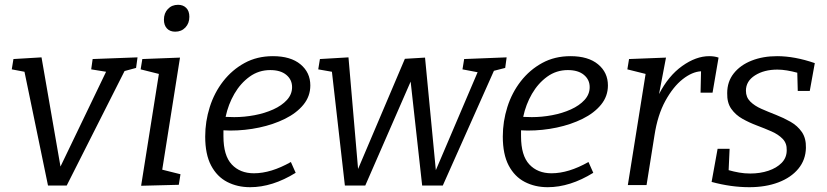

<svg xmlns="http://www.w3.org/2000/svg" viewBox="-20 -771 3445 800"><path d="M180 2 82 -472 29 -482 36 -525 153 -532 232 -77 422 -472 360 -482 366 -525 553 -532 547 -488 499 -475 258 2Z M568 3 642 -463 566 -482 573 -525 730 -531 656 -64 732 -45 725 -1ZM710 -639Q688 -639 675.5 -652.5Q663 -666 663 -689Q663 -716 679.5 -733.5Q696 -751 722 -751Q743 -751 756 -738Q769 -725 769 -701Q769 -674 752.5 -656.5Q736 -639 710 -639Z M1022 9Q969 9 926.5 -13Q884 -35 859.5 -81.5Q835 -128 835 -202Q835 -265 854 -325Q873 -385 910 -432.5Q947 -480 999 -508.5Q1051 -537 1117 -537Q1191 -537 1232 -503Q1273 -469 1273 -415Q1273 -370 1244.5 -335Q1216 -300 1167.5 -276Q1119 -252 1060 -239.5Q1001 -227 939 -227Q923 -227 911 -228Q911 -216 911 -203Q911 -123 945.5 -86Q980 -49 1038 -49Q1109 -49 1192 -96L1212 -51Q1115 9 1022 9ZM1106 -479Q1058 -479 1020 -451.5Q982 -424 956.5 -380Q931 -336 920 -284Q937 -283 956 -283Q998 -283 1040.5 -291Q1083 -299 1118.5 -315Q1154 -331 1175.5 -354.5Q1197 -378 1197 -408Q1197 -439 1173 -459Q1149 -479 1106 -479Z M1417 2 1363 -472 1306 -482 1313 -525 1432 -532 1472 -67 1667 -526 1751 -531 1796 -62 1970 -470 1907 -482 1914 -525 2091 -532 2085 -488 2038 -476 1825 2H1739L1691 -431L1502 2Z M2262 9Q2209 9 2166.5 -13Q2124 -35 2099.5 -81.5Q2075 -128 2075 -202Q2075 -265 2094 -325Q2113 -385 2150 -432.5Q2187 -480 2239 -508.5Q2291 -537 2357 -537Q2431 -537 2472 -503Q2513 -469 2513 -415Q2513 -370 2484.5 -335Q2456 -300 2407.5 -276Q2359 -252 2300 -239.5Q2241 -227 2179 -227Q2163 -227 2151 -228Q2151 -216 2151 -203Q2151 -123 2185.5 -86Q2220 -49 2278 -49Q2349 -49 2432 -96L2452 -51Q2355 9 2262 9ZM2346 -479Q2298 -479 2260 -451.5Q2222 -424 2196.5 -380Q2171 -336 2160 -284Q2177 -283 2196 -283Q2238 -283 2280.5 -291Q2323 -299 2358.5 -315Q2394 -331 2415.5 -354.5Q2437 -378 2437 -408Q2437 -439 2413 -459Q2389 -479 2346 -479Z M2596 0 2670 -463 2594 -482 2601 -525 2755 -531 2726 -379Q2765 -455 2822.5 -496Q2880 -537 2935 -537Q2957 -537 2974 -531L2949 -385H2899L2901 -474Q2864 -472 2824.5 -441Q2785 -410 2752.5 -351Q2720 -292 2707 -207L2674 0Z M3102 9Q3026 9 2945 -13L2970 -151H3020L3016 -62Q3037 -56 3059.5 -52Q3082 -48 3106 -48Q3147 -48 3181.5 -59.5Q3216 -71 3237 -92.5Q3258 -114 3258 -145Q3259 -174 3241 -192.5Q3223 -211 3194.5 -223.5Q3166 -236 3134 -248Q3102 -260 3073.5 -276Q3045 -292 3027 -317.5Q3009 -343 3010 -383Q3010 -431 3037.5 -465.5Q3065 -500 3112 -518.5Q3159 -537 3218 -537Q3291 -537 3375 -508L3354 -392H3304L3302 -468Q3280 -474 3259 -477.5Q3238 -481 3219 -481Q3164 -481 3126 -457Q3088 -433 3088 -393Q3088 -366 3106 -348Q3124 -330 3152.5 -317.5Q3181 -305 3213 -292.5Q3245 -280 3274 -263.5Q3303 -247 3321 -221Q3339 -195 3338 -155Q3337 -105 3306.5 -68Q3276 -31 3223 -11Q3170 9 3102 9Z"/></svg>

Font: Bitter
Style: Italic
Weight: 400
Italic angle: -9°
Designer: Sol Matas, and Bitter project Authors
Foundry: Sol Matas
Version: Version 2.001